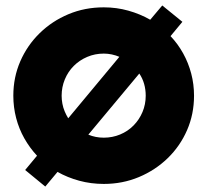

<svg xmlns="http://www.w3.org/2000/svg" viewBox="-20 -666 766 709"><path d="M363.2 13.2Q316 13.2 272.6 1.4Q229.2 -10.4 192.4 -31.2L147.2 22.9L72.9 -38.2L116.7 -91Q89.6 -120.1 69.8 -155.2Q50 -190.3 39.6 -230.2Q29.2 -270.1 29.2 -312.5Q29.2 -380.6 54.9 -439.6Q80.6 -498.6 126.4 -543.4Q172.2 -588.2 232.6 -613.5Q293.1 -638.9 363.2 -638.9Q410.4 -638.9 453.8 -626.7Q497.2 -614.6 534.7 -593.1L579.2 -645.8L653.5 -585.4L609.7 -532.6Q636.8 -504.2 656.2 -469.1Q675.7 -434 686.1 -394.4Q696.5 -354.9 696.5 -312.5Q696.5 -244.4 670.8 -185.4Q645.1 -126.4 599.3 -81.9Q553.5 -37.5 493.1 -12.2Q432.6 13.2 363.2 13.2ZM231.9 -229.2 420.8 -456.2Q407.6 -461.8 393.1 -464.9Q378.5 -468.1 363.2 -468.1Q330.6 -468.1 302.1 -455.9Q273.6 -443.8 252.4 -422.6Q231.2 -401.4 219.4 -372.9Q207.6 -344.4 207.6 -312.5Q207.6 -297.9 210.4 -283Q213.2 -268.1 218.8 -254.9Q224.3 -241.7 231.9 -229.2ZM363.2 -157.6Q395.1 -157.6 423.6 -169.4Q452.1 -181.2 473.3 -202.8Q494.4 -224.3 506.2 -252.4Q518.1 -280.6 518.1 -312.5Q518.1 -335.4 512.2 -356.2Q506.2 -377.1 494.4 -394.4L306.2 -168.8Q319.4 -163.2 333.7 -160.4Q347.9 -157.6 363.2 -157.6Z"/></svg>

Font: Afacad Flux Black
Style: Regular
Weight: 900
Designer: Kristian Moeller
Foundry: Dicotype
Version: Version 1.100